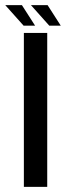

<svg xmlns="http://www.w3.org/2000/svg" viewBox="-60 -724 255 744"><path d="M32.5 0H123V-596.5H32.5ZM131 -624.5H175.5L124.5 -704H60ZM31.5 -624.5H76L25 -704H-39.5Z"/></svg>

Font: Anybody Condensed
Style: Regular
Weight: 400
Width: 3
Designer: Tyler Finck
Foundry: Etcetera Type Company
Version: Version 1.113;gftools[0.9.25]